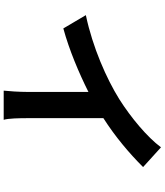

<svg xmlns="http://www.w3.org/2000/svg" viewBox="54 -902 892 1040"><g transform="rotate(90 500.0 -382.0)"><path d="M620 -87V-496C720 -560 809 -635 885 -711L778 -808C722 -733 618 -646 517 -582C406 -513 237 -438 62 -401L134 -279C251 -311 374 -363 478 -415V-87C478 -42 474 19 471 44H629C621 20 620 -43 620 -87Z"/></g></svg>

Font: Spoqa Han Sans Neo Bold
Style: Bold
Weight: 700
Designer: [Spoqa Han Sans Neo] Dong-huui Kim  Younghwa Kang  Yujin Lee  [Noto Sans] Ryoko NISHIZUKA  (kana & ideographs); Paul D. 
Foundry: Spoqa (http://www.spoqa-han-sans.com)
Version: Version 1.100;hotconv 1.0.109;makeotfexe 2.5.65596